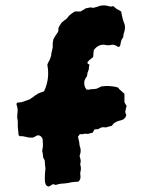

<svg xmlns="http://www.w3.org/2000/svg" viewBox="-20 -664 523 702"><path d="M443 -277Q442 -272 440.5 -267.5Q439 -263 438 -256Q438 -249 442 -244Q439 -232 430 -227Q423 -224 415.5 -222.5Q408 -221 397 -214Q393 -210 389 -204Q382 -202 377 -201Q372 -200 367 -198Q352 -201 343 -194Q339 -191 334.5 -191.5Q330 -192 325 -190Q324 -188 322.5 -185.5Q321 -183 319 -179Q315 -178 311 -177Q307 -176 304 -175Q299 -174 294.5 -175Q290 -176 285 -174Q283 -173 279 -173.5Q275 -174 271 -173Q270 -171 268.5 -168.5Q267 -166 265 -164Q266 -160 267 -156Q268 -152 269 -147Q270 -144 270 -140Q270 -136 271 -132Q279 -113 271 -94Q273 -87 274.5 -80.5Q276 -74 274 -67Q273 -64 273.5 -61.5Q274 -59 275 -56Q277 -45 274 -36Q273 -32 273.5 -28.5Q274 -25 274 -22Q275 -16 273.5 -10.5Q272 -5 267 0Q258 1 249 1.5Q240 2 230 5Q226 6 221.5 6Q217 6 213 7Q202 7 191 10Q183 14 174 9Q170 11 167.5 13Q165 15 161 17Q157 19 152.5 16Q148 13 147 10Q146 7 145 3.5Q144 0 144 -3Q144 -11 144 -19.5Q144 -28 145 -36Q147 -45 145.5 -54.5Q144 -64 144 -72Q144 -79 141 -82Q137 -88 137 -95Q137 -102 135 -109Q134 -111 134.5 -113.5Q135 -116 135 -117Q137 -126 137 -134.5Q137 -143 136 -152Q136 -159 132 -162Q131 -165 128 -166.5Q125 -168 123 -169Q116 -170 110.5 -166Q105 -162 100 -161Q87 -160 75 -163.5Q63 -167 52 -166Q48 -170 48 -170L45 -201Q45 -210 45 -218Q45 -226 43 -233V-241Q45 -259 44.5 -264.5Q44 -270 40 -284Q43 -289 44 -289Q57 -289 68.5 -293.5Q80 -298 91 -302Q95 -306 98 -307Q112 -318 118.5 -321.5Q125 -325 141 -330Q152 -353 155 -377.5Q158 -402 153 -427Q154 -429 154.5 -431Q155 -433 156 -435Q167 -452 168 -470Q169 -476 171 -482.5Q173 -489 173 -496Q172 -501 173 -507Q174 -513 175 -520Q178 -526 182.5 -533Q187 -540 192 -547Q194 -551 193.5 -556Q193 -561 195 -565Q198 -569 200 -573Q202 -577 205 -581Q207 -583 210.5 -585.5Q214 -588 217 -591Q221 -593 223.5 -595.5Q226 -598 228 -601Q233 -608 239.5 -612.5Q246 -617 253 -622H275Q277 -624 280 -625.5Q283 -627 285 -628Q288 -629 292 -633Q299 -634 306 -636Q313 -638 320 -635Q324 -636 327.5 -637Q331 -638 335 -639Q355 -648 376 -642Q386 -638 394 -642Q397 -639 400 -636.5Q403 -634 407 -631Q411 -629 415 -627Q419 -625 423 -622Q423 -620 424 -617Q425 -614 425 -611Q427 -602 429 -594Q431 -586 435 -577Q437 -570 437 -563.5Q437 -557 435 -550Q434 -546 432.5 -541.5Q431 -537 431 -532Q431 -529 430 -527Q424 -520 422.5 -512Q421 -504 419 -496L416 -493H411Q396 -504 383 -499Q376 -498 369 -499Q347 -505 329 -488Q328 -487 326.5 -485Q325 -483 323 -481Q322 -475 321.5 -469Q321 -463 321 -457Q318 -453 315 -451Q312 -449 309 -446Q305 -443 301 -438Q297 -432 305 -429Q308 -428 306.5 -424Q305 -420 305 -416Q305 -411 304 -408.5Q303 -406 300 -398Q300 -398 299.5 -394Q299 -390 298 -385Q295 -382 293 -378Q291 -374 289 -370Q285 -351 296 -337Q302 -335 306.5 -336.5Q311 -338 316 -338Q321 -338 325.5 -338.5Q330 -339 334 -340Q338 -342 342.5 -344Q347 -346 351 -348Q364 -350 376 -349.5Q388 -349 400 -347Q405 -346 409.5 -344.5Q414 -343 415 -339Q420 -334 425 -330Q430 -326 435 -321V-291Q438 -283 443 -277Z"/></svg>

Font: Darumadrop One
Style: Regular
Weight: 400
Version: Version 1.000